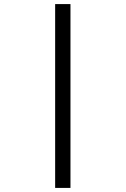

<svg xmlns="http://www.w3.org/2000/svg" viewBox="-20 -820 615 940"><path d="M325 -800V100H250V-800Z"/></svg>

Font: Skate blade
Style: Regular
Weight: 400
Italic angle: -7°
Designer: Valerio Brotto (Silverblur_type)
Version: Version 2.001